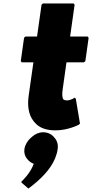

<svg xmlns="http://www.w3.org/2000/svg" viewBox="-20 -731 532 1109"><path d="M229 33C205 33 183 43 165 59L157 66C139 82 125 105 121 130C118 152 124 172 136 186L142 193C151 203 162 210 175 215C155 270 112 310 103 319L102 320L108 327L144 358C159 347 173 336 188 323L196 316C252 267 303 204 313 130C317 105 310 82 296 66L290 59C276 43 254 33 229 33ZM194 -520H127L119 -513L100 -378L106 -371H173L146 -181C138 -127 142 -70 175 -30L176 -29L182 -22C205 5 243 22 300 22C373 22 434 -10 434 -10L442 -17L418 -160L412 -167C412 -167 389 -151 366 -151C358 -151 351 -153 346 -157C339 -167 338 -187 342 -215L364 -371H465L473 -378L492 -513L486 -520H385L411 -704L405 -711H228L220 -704Z"/></svg>

Font: Hussar Woodtype
Style: BlkObl
Weight: 900
Foundry: Cannot Into Space Fonts
Version: Version 1.07